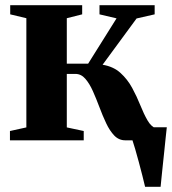

<svg xmlns="http://www.w3.org/2000/svg" viewBox="-20 -543 666 743"><path d="M541.5 180Q537.5 162.5 531 137Q524.5 111.5 517.2 84.2Q510 57 503.2 34Q496.5 11 492 -2L467.5 -50.5H625.5Q623.5 -33 621 -9Q618.5 15 615.8 41.8Q613 68.5 610.2 94.5Q607.5 120.5 605.2 142.8Q603 165 601.5 180ZM18.5 0V-36L82 -50V-472.5L19.5 -487.5V-523H298V-487.5L238.5 -472.5V-296.5H321L431 -472L365 -487.5V-523H578.5V-487.5L508.5 -471.5L377 -292.5Q419 -285.5 446.2 -260.8Q473.5 -236 491.5 -202.8Q509.5 -169.5 523 -135.8Q536.5 -102 550.8 -77.2Q565 -52.5 585 -45.5L615.5 -36.5V0H465Q440 0 422.2 -18.5Q404.5 -37 390.8 -66.2Q377 -95.5 364.8 -128.2Q352.5 -161 339.5 -190.2Q326.5 -219.5 310.2 -238.2Q294 -257 271.5 -257H238.5V-50L304 -36V0Z"/></svg>

Font: Merriweather 96pt ExtraBold
Style: Regular
Weight: 800
Version: Version 2.100